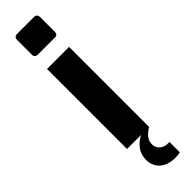

<svg xmlns="http://www.w3.org/2000/svg" viewBox="-325 -737 911 911"><g transform="rotate(-45 131.0 -281.5)"><path d="M75 -616Q54 -616 54 -636V-734Q54 -755 75 -755H189Q198 -755 203 -749Q208 -743 208 -734V-636Q208 -616 189 -616ZM57 0V-537H205V0ZM191 192Q153 192 129 178.5Q105 165 94.5 144Q84 123 84 102Q84 67 102 41.5Q120 16 151 0H205Q179 16 167.5 32Q156 48 156 68Q156 91 172.5 105Q189 119 214 119H223V188Q218 190 209.5 191Q201 192 191 192Z"/></g></svg>

Font: Exo Thin
Style: Bold
Weight: 700
Version: Version 2.000